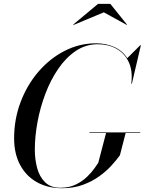

<svg xmlns="http://www.w3.org/2000/svg" viewBox="-20 -990 768 1020"><path d="M531.5 -924.5 371 -857.5 369 -859.5 501 -969.5H566L654.5 -859.5L653.5 -857.5ZM455 -286.5H725V-283.5H647.5L617 -165Q600 -141.5 573 -111.5Q546 -81.5 507.8 -53.8Q469.5 -26 420.2 -8Q371 10 310 10Q233.5 10 176 -22.2Q118.5 -54.5 86.8 -114Q55 -173.5 55 -255Q55 -357.5 89.8 -448.8Q124.5 -540 185 -610Q245.5 -680 324 -720Q402.5 -760 490 -760Q543.5 -760 587.2 -740.2Q631 -720.5 656 -681L725.5 -750H728.5L680.5 -545H677.5Q686 -615 663.2 -661.8Q640.5 -708.5 597.2 -731.8Q554 -755 500 -755Q436 -755 383.2 -719.8Q330.5 -684.5 289.8 -625Q249 -565.5 221.2 -492.2Q193.5 -419 179.2 -341.8Q165 -264.5 165 -195Q165 -144 177.2 -97.8Q189.5 -51.5 219.2 -22Q249 7.5 301 7.5Q347.5 7.5 382.8 -9.8Q418 -27 442.5 -50.8Q467 -74.5 481.8 -95.8Q496.5 -117 502 -125L543.5 -283.5H455Z"/></svg>

Font: Bodoni* 72pt
Style: Italic
Weight: 400
Italic angle: -13°
Version: Version 2.3